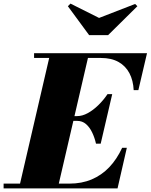

<svg xmlns="http://www.w3.org/2000/svg" viewBox="-70 -1045 836 1065"><path d="M35 0 209 -750H424L250 0ZM-50 0V-26.5H315Q383.5 -26.5 438.5 -49.8Q493.5 -73 535.8 -117.2Q578 -161.5 607.5 -225H633.5L582 0ZM462.5 -248Q455 -281.5 441.2 -310.2Q427.5 -339 407 -356.8Q386.5 -374.5 358 -374.5H297V-401H358Q386.5 -401 416.8 -417.5Q447 -434 475.5 -461.8Q504 -489.5 526.5 -523H552.5L488.5 -248ZM671.5 -545Q669 -598.5 648 -638.8Q627 -679 587.5 -701.2Q548 -723.5 489.5 -723.5H119V-750H745.5L697.5 -545ZM424.5 -850 306.5 -1010.5 321 -1025 479.5 -945.5 679.5 -1023 692 -1010.5 529.5 -850Z"/></svg>

Font: Bodoni Moda 9pt Black
Style: Italic
Weight: 900
Italic angle: -13°
Designer: Owen Earl
Foundry: indestructible type
Version: Version 2.004